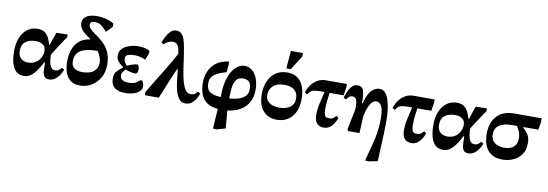

<svg xmlns="http://www.w3.org/2000/svg" viewBox="-67 -1201 5594 1960"><g transform="rotate(10 2730.0 -221.0)"><path d="M179 21Q126 21 95 -9.5Q64 -40 50.5 -93.5Q37 -147 37 -215Q37 -293 61.5 -352Q86 -411 131 -444.5Q176 -478 237 -478Q286 -478 314 -455Q342 -432 356.5 -399.5Q371 -367 379 -337H385Q400 -384 410.5 -414.5Q421 -445 431 -471L547 -474V-445L523 -411Q475 -338 444.5 -291Q414 -244 414 -240Q414 -209 419 -174.5Q424 -140 439 -115.5Q454 -91 484 -91Q508 -91 522.5 -102Q537 -113 549 -129L575 -113Q570 -103 560 -82.5Q550 -62 533.5 -40.5Q517 -19 493 -4Q469 11 436 11Q401 11 387 -11Q373 -33 371 -70Q370 -88 370 -108Q370 -128 368 -152H360Q337 -105 309.5 -65.5Q282 -26 250 -2.5Q218 21 179 21ZM195 -121Q243 -121 276 -142.5Q309 -164 326 -197.5Q343 -231 343 -267Q343 -312 312 -331.5Q281 -351 238 -351Q176 -351 135 -321.5Q94 -292 94 -227Q94 -186 110 -163Q126 -140 149.5 -130.5Q173 -121 195 -121Z M760 18Q697 18 659.5 -11.5Q622 -41 605.5 -92Q589 -143 589 -205Q589 -244 597.5 -286.5Q606 -329 627.5 -366.5Q649 -404 686 -430Q723 -456 780 -463L781 -469Q754 -487 727 -508Q700 -529 681.5 -555.5Q663 -582 663 -615Q663 -653 687 -674Q711 -695 744.5 -703Q778 -711 806 -711Q853 -711 900 -700.5Q947 -690 987 -664V-631L927 -568Q893 -607 866 -627Q839 -647 798 -647Q770 -647 760.5 -638Q751 -629 751 -612Q751 -589 769 -570.5Q787 -552 815 -532.5Q843 -513 874.5 -489Q906 -465 934 -431.5Q962 -398 980 -350.5Q998 -303 998 -237Q998 -160 964 -102.5Q930 -45 876 -13.5Q822 18 760 18ZM877 -362Q807 -361 755 -348.5Q703 -336 674.5 -304Q646 -272 646 -212Q646 -177 663 -157Q680 -137 705.5 -129Q731 -121 756 -121Q839 -121 879 -155.5Q919 -190 919 -244Q919 -298 877 -362Z M1231 13Q1157 13 1117.5 -17.5Q1078 -48 1078 -114Q1078 -161 1101 -186Q1124 -211 1161 -239V-245Q1122 -273 1104.5 -295.5Q1087 -318 1087 -355Q1087 -388 1105 -412Q1123 -436 1152 -451Q1181 -466 1215 -473.5Q1249 -481 1282 -481Q1323 -481 1350.5 -473Q1378 -465 1398 -454V-427L1370 -357Q1351 -368 1321 -376Q1291 -384 1256 -384Q1219 -384 1190.5 -374.5Q1162 -365 1162 -336Q1162 -315 1172 -297.5Q1182 -280 1194 -264Q1213 -273 1244 -283.5Q1275 -294 1302 -296Q1307 -296 1314.5 -282.5Q1322 -269 1322 -245Q1322 -230 1314.5 -215.5Q1307 -201 1302 -201Q1274 -201 1246.5 -207.5Q1219 -214 1192 -224Q1179 -211 1167 -195Q1155 -179 1155 -159Q1155 -125 1180.5 -111Q1206 -97 1243 -97Q1294 -97 1317 -111.5Q1340 -126 1359 -143H1378Q1397 -112 1397 -85Q1397 -54 1373 -32Q1349 -10 1311 1.5Q1273 13 1231 13Z M1850 11Q1809 11 1785 -20.5Q1761 -52 1747 -100Q1734 -150 1727.5 -209Q1721 -268 1715 -321H1710Q1701 -304 1684.5 -266.5Q1668 -229 1648.5 -181Q1629 -133 1609.5 -85.5Q1590 -38 1575 0H1432L1429 -31Q1470 -101 1517 -176.5Q1564 -252 1610 -328Q1656 -404 1693 -475Q1688 -528 1672 -557.5Q1656 -587 1618 -587Q1594 -587 1569.5 -575.5Q1545 -564 1530 -545L1503 -559Q1515 -589 1532.5 -623.5Q1550 -658 1574.5 -682Q1599 -706 1631 -706Q1667 -706 1687.5 -685.5Q1708 -665 1719 -631.5Q1730 -598 1737 -558Q1748 -500 1756.5 -438Q1765 -376 1774 -317Q1783 -258 1796 -210Q1810 -158 1831 -125Q1852 -92 1886 -92Q1919 -92 1932.5 -104Q1946 -116 1959 -130L1984 -114Q1975 -85 1957 -56Q1939 -27 1912.5 -8Q1886 11 1850 11Z M2302 191 2211 217 2174 214 2188 8Q2085 -1 2038 -62Q1991 -123 1991 -232Q1991 -291 2014 -346.5Q2037 -402 2087 -440.5Q2137 -479 2217 -487L2219 -455L2211 -376Q2137 -357 2091.5 -325.5Q2046 -294 2046 -234Q2046 -170 2083.5 -144.5Q2121 -119 2197 -116V-137Q2197 -234 2221 -309.5Q2245 -385 2287 -428.5Q2329 -472 2382 -472Q2427 -472 2461 -444.5Q2495 -417 2514.5 -367Q2534 -317 2534 -250Q2534 -141 2470 -74Q2406 -7 2287 7ZM2285 -117Q2474 -131 2474 -243Q2474 -303 2450.5 -323Q2427 -343 2392 -343Q2345 -343 2322 -315Q2299 -287 2292 -242.5Q2285 -198 2285 -148Z M2796 13Q2744 13 2700.5 -10.5Q2657 -34 2630.5 -85Q2604 -136 2604 -220Q2604 -292 2628.5 -351Q2653 -410 2702 -445.5Q2751 -481 2824 -481Q2916 -481 2964.5 -417.5Q3013 -354 3013 -240Q3013 -123 2955 -55Q2897 13 2796 13ZM2800 -113Q2842 -113 2877.5 -125Q2913 -137 2935 -163.5Q2957 -190 2957 -233Q2957 -289 2921.5 -320.5Q2886 -352 2818 -352Q2740 -352 2700 -315Q2660 -278 2660 -222Q2660 -180 2682.5 -156Q2705 -132 2737.5 -122.5Q2770 -113 2800 -113ZM2852 -521H2805L2820 -704H2945V-669Z M3284 9Q3239 9 3213.5 -19.5Q3188 -48 3188 -106Q3188 -167 3201.5 -225Q3215 -283 3231 -351H3223Q3168 -351 3139 -348Q3110 -345 3093.5 -333.5Q3077 -322 3060 -296L3034 -311Q3048 -355 3074.5 -391.5Q3101 -428 3139 -449.5Q3177 -471 3224 -471H3442V-438L3429 -351H3284Q3280 -323 3274 -276Q3268 -229 3268 -175Q3268 -140 3277 -117Q3286 -94 3320 -94Q3353 -94 3366.5 -106Q3380 -118 3393 -132L3417 -116Q3408 -87 3390 -58Q3372 -29 3346 -10Q3320 9 3284 9Z M3889 250 3792 269 3760 265Q3779 194 3794.5 137Q3810 80 3821 30Q3832 -20 3838 -70.5Q3844 -121 3844 -181Q3844 -247 3834 -283Q3824 -319 3807 -333.5Q3790 -348 3769 -348Q3747 -348 3729.5 -331.5Q3712 -315 3700 -290.5Q3688 -266 3679.5 -240Q3671 -214 3667 -194Q3663 -174 3663 -167L3655 0H3534L3529 -23L3570 -223Q3570 -226 3571 -238Q3572 -250 3572 -259Q3572 -356 3524 -356Q3496 -356 3482 -342Q3468 -328 3457 -314L3433 -327Q3442 -357 3457 -392Q3472 -427 3495.5 -452Q3519 -477 3553 -477Q3602 -477 3615.5 -432.5Q3629 -388 3627 -305H3634Q3644 -345 3661.5 -385.5Q3679 -426 3709 -453Q3739 -480 3784 -480Q3841 -480 3872.5 -395.5Q3904 -311 3904 -165Q3904 -106 3902 -53.5Q3900 -1 3897 62Q3895 101 3893 147Q3891 193 3889 250Z M4193 9Q4148 9 4122.5 -19.5Q4097 -48 4097 -106Q4097 -167 4110.5 -225Q4124 -283 4140 -351H4132Q4077 -351 4048 -348Q4019 -345 4002.5 -333.5Q3986 -322 3969 -296L3943 -311Q3957 -355 3983.5 -391.5Q4010 -428 4048 -449.5Q4086 -471 4133 -471H4351V-438L4338 -351H4193Q4189 -323 4183 -276Q4177 -229 4177 -175Q4177 -140 4186 -117Q4195 -94 4229 -94Q4262 -94 4275.5 -106Q4289 -118 4302 -132L4326 -116Q4317 -87 4299 -58Q4281 -29 4255 -10Q4229 9 4193 9Z M4525 21Q4472 21 4441 -9.5Q4410 -40 4396.5 -93.5Q4383 -147 4383 -215Q4383 -293 4407.5 -352Q4432 -411 4477 -444.5Q4522 -478 4583 -478Q4632 -478 4660 -455Q4688 -432 4702.5 -399.5Q4717 -367 4725 -337H4731Q4746 -384 4756.5 -414.5Q4767 -445 4777 -471L4893 -474V-445L4869 -411Q4821 -338 4790.5 -291Q4760 -244 4760 -240Q4760 -209 4765 -174.5Q4770 -140 4785 -115.5Q4800 -91 4830 -91Q4854 -91 4868.5 -102Q4883 -113 4895 -129L4921 -113Q4916 -103 4906 -82.5Q4896 -62 4879.5 -40.5Q4863 -19 4839 -4Q4815 11 4782 11Q4747 11 4733 -11Q4719 -33 4717 -70Q4716 -88 4716 -108Q4716 -128 4714 -152H4706Q4683 -105 4655.5 -65.5Q4628 -26 4596 -2.5Q4564 21 4525 21ZM4541 -121Q4589 -121 4622 -142.5Q4655 -164 4672 -197.5Q4689 -231 4689 -267Q4689 -312 4658 -331.5Q4627 -351 4584 -351Q4522 -351 4481 -321.5Q4440 -292 4440 -227Q4440 -186 4456 -163Q4472 -140 4495.5 -130.5Q4519 -121 4541 -121Z M5138 13Q5070 13 5029.5 -11.5Q4989 -36 4968.5 -73Q4948 -110 4941.5 -149.5Q4935 -189 4935 -218Q4935 -333 4996.5 -402Q5058 -471 5176 -471H5460V-429L5447 -351H5291V-347Q5309 -328 5326.5 -309Q5344 -290 5355 -263.5Q5366 -237 5366 -195Q5366 -125 5334 -79Q5302 -33 5250.5 -10Q5199 13 5138 13ZM5226 -351H5171Q5092 -351 5044.5 -320Q4997 -289 4997 -225Q4997 -165 5037.5 -137Q5078 -109 5136 -109Q5201 -109 5234 -140.5Q5267 -172 5267 -228Q5267 -269 5253.5 -299.5Q5240 -330 5226 -351Z"/></g></svg>

Font: STIX Two Text
Style: Bold
Weight: 700
Designer: Ross Mills, John Hudson & Paul Hanslow, Tiro Typeworks Ltd; with prior portions MicroPress Inc., and Coen Hoffman.
Foundry: Tiro Typeworks Ltd
Version: Version 2.13 b171